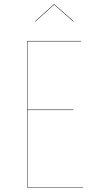

<svg xmlns="http://www.w3.org/2000/svg" viewBox="-20 -870 446 890"><path d="M144 -770 142.1 -771 230 -850.1H231.9L321.8 -771L319.8 -770L231 -848.1ZM356 -680.2V-678.2H107.9V-361.8H320.8V-359.9H107.9V-2H365.2V0H106V-680.2Z"/></svg>

Font: Fira Sans Compressed Two
Style: Regular
Weight: 100
Width: 1
Designer: Carrois Corporate & Edenspiekermann AG
Foundry: Carrois Corporate GbR & Edenspiekermann AG
Version: Version 4.203;PS 004.203;hotconv 1.0.88;makeotf.lib2.5.64775